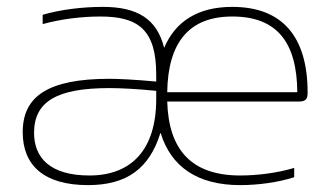

<svg xmlns="http://www.w3.org/2000/svg" viewBox="-20 -529 956 558"><path d="M279 -509C219 -509 155 -501 104 -486V-459C159 -474 218 -481 272 -481C381 -481 434 -443 434 -313V-292C369 -298 321 -300 298 -300C118 -300 46 -248 46 -145C46 -48 108 9 236 9C348 9 414 -39 446 -142H447C477 -45 553 9 678 9C730 9 789 1 835 -14V-41C785 -26 727 -19 678 -19C537 -19 470 -93 466 -234H850C870 -234 874 -243 874 -260C874 -422 801 -509 655 -509C555 -509 490 -467 457 -390C436 -475 378 -509 279 -509ZM79 -143C79 -235 147 -273 298 -273C334 -273 384 -270 434 -265V-241C434 -93 361 -19 240 -19C125 -19 79 -71 79 -143ZM466 -261C468 -405 529 -481 655 -481C786 -481 843 -405 844 -261Z"/></svg>

Font: LT Wave Text Thin
Style: Regular
Weight: 100
Designer: Daniel Lyons
Version: Version 2.5 (Glyphs App)